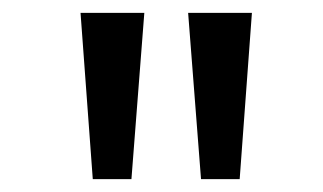

<svg xmlns="http://www.w3.org/2000/svg" viewBox="-20 -749 501 298"><path d="M124 -471 105 -729H204L184 -471ZM292 -471 272 -729H371L352 -471Z"/></svg>

Font: Noto Sans Bengali Condensed
Style: Regular
Weight: 400
Width: 3
Designer: Jelle Bosma - Monotype Design Team
Foundry: Monotype Imaging Inc.
Version: Version 2.003